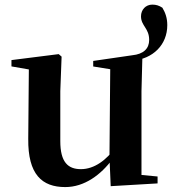

<svg xmlns="http://www.w3.org/2000/svg" viewBox="-20 -774 727 811"><path d="M255.7 16.2C336.2 16.2 406.2 -35.2 456 -103H503.2L469.6 -153.8C430.2 -98 378.5 -59.5 321.8 -59.5C267.4 -59.5 234.7 -88.6 234.7 -177.8V-388.7L240.2 -534.8L228 -545.4L28.4 -520.2V-493.5L132 -475.4L102 -497.7L99.3 -187.9C97.6 -37 157.3 16.2 255.7 16.2ZM447.6 12.4 645.6 0.7V-28.5L577.6 -35V-388.7L581.6 -541L537.7 -517.5C626.9 -524.7 686.6 -585.5 686.6 -667.7C686.6 -697.4 678.8 -719.9 665.9 -741.4C651.8 -750.6 639.4 -754.5 623.4 -754.5C595.1 -754.5 575.6 -732.7 575.6 -705C575.6 -664.7 610.1 -655.1 610.1 -605.4C610.1 -569.2 586.8 -545.2 538 -540.5L373.7 -516.6V-493.2L445.6 -481.6L442.4 -111.9V-109.4Z"/></svg>

Font: Source Han Serif TW VF
Style: Regular
Weight: 250
Designer: Ryoko NISHIZUKA 西塚涼子 (kana & ideographs); Frank Grießhammer (Latin, Greek & Cyrillic); Wenlong ZHANG 张文龙 (bopomofo); San
Foundry: Adobe
Version: Version 2.002;hotconv 1.1.0;makeotfexe 2.6.0